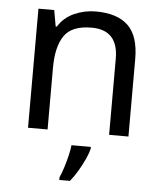

<svg xmlns="http://www.w3.org/2000/svg" viewBox="-54 -593 726 861"><g transform="rotate(5 309.0 -162.5)"><path d="M343 -546Q439 -546 488 -499.5Q537 -453 537 -349V0H450V-343Q450 -472 330 -472Q241 -472 207 -422Q173 -372 173 -278V0H85V-536H156L169 -463H174Q200 -505 246 -525.5Q292 -546 343 -546ZM373 70Q369 88 356.5 115.5Q344 143 327.5 171Q311 199 293 221H245V209Q253 192 261.5 165.5Q270 139 277 110.5Q284 82 286 61H373Z"/></g></svg>

Font: Noto Sans Siddham
Style: Regular
Weight: 400
Designer: Monotype Design Team
Foundry: Monotype Imaging Inc.
Version: Version 2.004; ttfautohint (v1.8.4.7-5d5b)